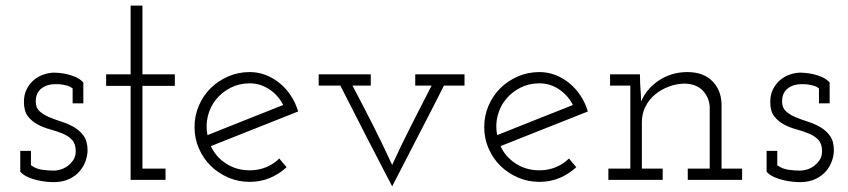

<svg xmlns="http://www.w3.org/2000/svg" viewBox="-20 -639 3013 682"><path d="M90 -103V-52Q108 -39 129.5 -36Q151 -33 172 -33Q181 -33 194 -36.5Q207 -40 219 -48.5Q231 -57 240 -70Q249 -83 249 -102Q249 -128 236 -142Q223 -156 202.5 -164.5Q182 -173 158 -179.5Q134 -186 113.5 -197Q93 -208 79 -226Q65 -244 65 -277Q65 -303 75 -322.5Q85 -342 100.5 -355Q116 -368 135.5 -374.5Q155 -381 173 -381Q177 -381 189.5 -380Q202 -379 218 -375.5Q234 -372 249.5 -365Q265 -358 276 -346V-272H238V-325Q231 -331 221 -334Q211 -337 201.5 -338.5Q192 -340 184.5 -340Q177 -340 174 -340Q162 -340 150 -336.5Q138 -333 128 -325.5Q118 -318 112.5 -306.5Q107 -295 107 -278Q107 -256 121 -243.5Q135 -231 155.5 -222.5Q176 -214 199.5 -206.5Q223 -199 243.5 -187Q264 -175 277.5 -156Q291 -137 291 -105Q291 -88 284.5 -68.5Q278 -49 264 -32Q250 -15 226.5 -3.5Q203 8 170 8Q160 8 144.5 6.5Q129 5 112 1Q95 -3 79 -10Q63 -17 52 -29V-103Z M444 -619H486V-375H601V-334H486V-40H568V0H444V-334H357V-375H444Z M867 -343Q830 -343 799.5 -327.5Q769 -312 748 -286.5Q727 -261 718.5 -227.5Q710 -194 717 -159Q784 -186 851 -212.5Q918 -239 986 -266Q969 -300 937 -321.5Q905 -343 867 -343ZM1039 -243Q961 -212 884 -181.5Q807 -151 729 -120Q746 -82 783 -58Q820 -34 867 -34Q898 -34 925 -45Q952 -56 972 -76Q979 -68 985 -60.5Q991 -53 998 -45Q972 -21 939 -7Q906 7 867 7Q826 7 790.5 -8.5Q755 -24 728.5 -50Q702 -76 686.5 -111.5Q671 -147 671 -188Q671 -228 686.5 -264Q702 -300 728.5 -326Q755 -352 790.5 -367.5Q826 -383 867 -383Q897 -383 924 -372.5Q951 -362 973.5 -343.5Q996 -325 1013 -299.5Q1030 -274 1039 -243Z M1112 -375H1297V-335H1232Q1269 -265 1305 -194Q1341 -123 1373 -53Q1403 -119 1439.5 -191Q1476 -263 1513 -335H1455V-375H1630V-335H1557Q1511 -244 1465 -155.5Q1419 -67 1373 23Q1326 -67 1280.5 -155.5Q1235 -244 1189 -335H1112Z M1896 -343Q1859 -343 1828.5 -327.5Q1798 -312 1777 -286.5Q1756 -261 1747.5 -227.5Q1739 -194 1746 -159Q1813 -186 1880 -212.5Q1947 -239 2015 -266Q1998 -300 1966 -321.5Q1934 -343 1896 -343ZM2068 -243Q1990 -212 1913 -181.5Q1836 -151 1758 -120Q1775 -82 1812 -58Q1849 -34 1896 -34Q1927 -34 1954 -45Q1981 -56 2001 -76Q2008 -68 2014 -60.5Q2020 -53 2027 -45Q2001 -21 1968 -7Q1935 7 1896 7Q1855 7 1819.5 -8.5Q1784 -24 1757.5 -50Q1731 -76 1715.5 -111.5Q1700 -147 1700 -188Q1700 -228 1715.5 -264Q1731 -300 1757.5 -326Q1784 -352 1819.5 -367.5Q1855 -383 1896 -383Q1926 -383 1953 -372.5Q1980 -362 2002.5 -343.5Q2025 -325 2042 -299.5Q2059 -274 2068 -243Z M2423 -40H2501V-260Q2499 -292 2477.5 -316Q2456 -340 2414 -342Q2384 -342 2356 -331.5Q2328 -321 2306.5 -303Q2285 -285 2272.5 -260Q2260 -235 2260 -205V-40H2334V0H2141V-40H2219V-335H2147V-375H2253L2254 -340Q2255 -323 2256 -309Q2257 -295 2257 -278Q2277 -325 2321.5 -354Q2366 -383 2422 -383Q2477 -383 2509 -352Q2541 -321 2543 -271V-40H2616V0H2423Z M2741 -103V-52Q2759 -39 2780.5 -36Q2802 -33 2823 -33Q2832 -33 2845 -36.5Q2858 -40 2870 -48.5Q2882 -57 2891 -70Q2900 -83 2900 -102Q2900 -128 2887 -142Q2874 -156 2853.5 -164.5Q2833 -173 2809 -179.5Q2785 -186 2764.5 -197Q2744 -208 2730 -226Q2716 -244 2716 -277Q2716 -303 2726 -322.5Q2736 -342 2751.5 -355Q2767 -368 2786.5 -374.5Q2806 -381 2824 -381Q2828 -381 2840.5 -380Q2853 -379 2869 -375.5Q2885 -372 2900.5 -365Q2916 -358 2927 -346V-272H2889V-325Q2882 -331 2872 -334Q2862 -337 2852.5 -338.5Q2843 -340 2835.5 -340Q2828 -340 2825 -340Q2813 -340 2801 -336.5Q2789 -333 2779 -325.5Q2769 -318 2763.5 -306.5Q2758 -295 2758 -278Q2758 -256 2772 -243.5Q2786 -231 2806.5 -222.5Q2827 -214 2850.5 -206.5Q2874 -199 2894.5 -187Q2915 -175 2928.5 -156Q2942 -137 2942 -105Q2942 -88 2935.5 -68.5Q2929 -49 2915 -32Q2901 -15 2877.5 -3.5Q2854 8 2821 8Q2811 8 2795.5 6.5Q2780 5 2763 1Q2746 -3 2730 -10Q2714 -17 2703 -29V-103Z"/></svg>

Font: Josefin Slab
Style: Regular
Weight: 400
Designer: Santiago Orozco
Foundry: Typemade
Version: Version 1.000